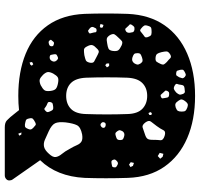

<svg xmlns="http://www.w3.org/2000/svg" viewBox="-36 -714 815 782"><g transform="rotate(90 371.0 -322.5)"><path d="M498 65Q479 65 470 56.5Q461 48 456 42L428 7Q401 10 370 10Q272 10 198.5 -20Q125 -50 82.5 -110.5Q40 -171 36 -260Q33 -346 36 -436Q40 -524 82 -585Q124 -646 198 -678Q272 -710 370 -710Q468 -710 542 -678Q616 -646 658.5 -585Q701 -524 704 -436Q707 -346 704 -260Q698 -147 632 -79L711 34Q712 35 713 38Q714 41 714 43Q716 52 709.5 58.5Q703 65 694 65ZM434 -656Q434 -667 430.5 -671Q427 -675 416 -679Q407 -682 402 -679.5Q397 -677 391 -669Q385 -661 384.5 -655.5Q384 -650 390 -642Q396 -633 401.5 -630.5Q407 -628 417 -631Q428 -635 431 -640Q434 -645 434 -656ZM293 -668Q287 -673 282.5 -672Q278 -671 271 -667Q264 -663 263.5 -659.5Q263 -656 264 -649Q266 -641 267.5 -637.5Q269 -634 277 -633Q285 -632 287.5 -635Q290 -638 294 -645Q297 -653 298 -657.5Q299 -662 293 -668ZM362 -661Q358 -669 352.5 -668.5Q347 -668 338 -667Q331 -666 328.5 -663Q326 -660 325 -653Q324 -643 321.5 -637.5Q319 -632 328 -627Q337 -622 342.5 -624Q348 -626 356 -633Q363 -641 364.5 -646Q366 -651 362 -661ZM232 -595Q222 -603 216.5 -609Q211 -615 200 -608Q189 -601 189 -593.5Q189 -586 192 -573Q195 -561 199 -555.5Q203 -550 215 -549Q227 -548 231 -553.5Q235 -559 240 -570Q244 -579 241.5 -583.5Q239 -588 232 -595ZM368 -604Q361 -605 357 -604Q353 -603 350 -597Q347 -591 349.5 -588Q352 -585 356 -581Q362 -575 364.5 -571.5Q367 -568 374 -571Q381 -574 380 -578.5Q379 -583 378 -591Q377 -597 375.5 -600Q374 -603 368 -604ZM533 -586Q515 -592 509.5 -580.5Q504 -569 493 -554Q482 -539 475 -530.5Q468 -522 478 -508Q489 -493 499 -496.5Q509 -500 527 -506Q540 -510 544.5 -516Q549 -522 549 -536Q549 -556 550.5 -568Q552 -580 533 -586ZM618 -578 606 -581 602 -566 615 -558 626 -568ZM448 -532 440 -534 436 -528 440 -520 448 -524ZM111 -533Q100 -533 94 -531.5Q88 -530 85 -519Q81 -508 84 -502.5Q87 -497 96 -490Q103 -484 107.5 -488Q112 -492 120 -498Q126 -502 129.5 -505Q133 -508 131 -516Q128 -525 124.5 -529Q121 -533 111 -533ZM370 -185Q403 -185 423 -204.5Q443 -224 444 -266Q447 -352 444 -434Q443 -476 422.5 -495.5Q402 -515 370 -515Q338 -515 318 -495.5Q298 -476 296 -434Q293 -352 296 -266Q298 -224 317.5 -204.5Q337 -185 370 -185ZM238 -488Q233 -495 228 -496Q223 -497 214 -494Q205 -491 200.5 -488Q196 -485 196 -475Q196 -465 200 -461.5Q204 -458 213 -455Q228 -450 237 -462Q242 -470 242.5 -475Q243 -480 238 -488ZM101 -463Q92 -464 88.5 -461.5Q85 -459 80 -451Q77 -445 80.5 -442.5Q84 -440 89 -434Q93 -430 95.5 -427Q98 -424 104 -427Q114 -431 113 -444Q112 -452 110.5 -456.5Q109 -461 101 -463ZM655 -457 643 -461 640 -448 650 -441 660 -447ZM535 -421Q523 -425 515 -416Q511 -409 510 -404.5Q509 -400 514 -393Q519 -386 523.5 -385.5Q528 -385 536 -388Q544 -390 547 -393.5Q550 -397 550 -405Q550 -413 546.5 -416Q543 -419 535 -421ZM164 -411Q152 -416 146.5 -411.5Q141 -407 132 -397Q123 -388 119.5 -382Q116 -376 122 -364Q129 -353 135.5 -351Q142 -349 156 -352Q170 -354 177.5 -357.5Q185 -361 187 -375Q189 -391 184 -397.5Q179 -404 164 -411ZM651 -394Q643 -399 635 -391Q631 -387 629.5 -384Q628 -381 631 -375Q633 -370 636.5 -369.5Q640 -369 646 -370Q652 -371 656 -372Q660 -373 661 -379Q662 -386 659.5 -388.5Q657 -391 651 -394ZM248 -360H238V-350L245 -344L254 -351ZM500 -339Q498 -345 489 -346Q480 -347 478 -340Q475 -333 481 -328Q487 -322 494 -327Q501 -331 500 -339ZM91 -334 81 -337 77 -325 87 -322 93 -326ZM211 -309Q200 -315 193 -317.5Q186 -320 177 -310Q166 -300 163.5 -292Q161 -284 168 -271Q174 -258 182 -257.5Q190 -257 204 -259Q218 -262 225 -265Q232 -268 235 -282Q237 -295 230 -299Q223 -303 211 -309ZM104 -309Q97 -309 95 -306Q93 -303 90 -296Q87 -288 95 -281Q100 -277 103 -275Q106 -273 112 -277Q117 -280 115.5 -283.5Q114 -287 113 -293Q111 -300 111 -304Q111 -308 104 -309ZM586 -199Q576 -216 570.5 -229Q565 -242 555.5 -247.5Q546 -253 527 -250Q497 -244 489.5 -229Q482 -214 478 -183Q475 -154 481.5 -140Q488 -126 514 -114Q535 -104 549.5 -98Q564 -92 577.5 -95Q591 -98 606 -115Q621 -131 619 -143Q617 -155 606.5 -167.5Q596 -180 586 -199ZM350 -120Q348 -137 341 -143Q334 -149 317 -152Q301 -155 294 -150.5Q287 -146 279 -132Q272 -118 273 -110Q274 -102 284 -91Q295 -80 303 -77.5Q311 -75 326 -81Q341 -89 346.5 -96Q352 -103 350 -120ZM225 -147Q220 -152 216.5 -152Q213 -152 206 -148Q201 -146 200.5 -142.5Q200 -139 201 -133Q202 -127 203 -123Q204 -119 210 -118Q222 -116 228 -127Q234 -138 225 -147ZM158 -135Q152 -137 148 -131Q145 -127 142.5 -124.5Q140 -122 144 -118Q148 -111 159 -115Q168 -117 168 -126Q168 -131 165.5 -132.5Q163 -134 158 -135ZM431 -124Q428 -130 424.5 -131.5Q421 -133 413 -132Q405 -131 401 -129.5Q397 -128 395 -120Q394 -112 398 -110Q402 -108 409 -105Q416 -101 420 -97.5Q424 -94 430 -100Q437 -106 436 -111Q435 -116 431 -124ZM500 -51Q493 -57 489.5 -60Q486 -63 478 -59Q468 -54 463.5 -49.5Q459 -45 462 -34Q464 -23 469.5 -21Q475 -19 486 -17Q495 -16 498.5 -19.5Q502 -23 505 -31Q508 -38 506.5 -42Q505 -46 500 -51ZM247 -45 241 -51 232 -46 234 -36 243 -39ZM528 -2 519 -3 524 10 532 6Z"/></g></svg>

Font: Rubik Moonrocks
Style: Regular
Weight: 400
Designer: Hubert and Fischer, NaN
Foundry: Hubert and Fischer, NaN
Version: Version 2.200